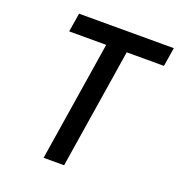

<svg xmlns="http://www.w3.org/2000/svg" viewBox="-132 -840 885 950"><g transform="rotate(20 311.0 -365.0)"><path d="M202 0 302 -631H107L123 -730H622L606 -631H410L310 0Z"/></g></svg>

Font: NKDuy Mono SemiBold
Style: Italic
Weight: 600
Italic angle: -9°
Monospace: yes
Designer: NKDuy
Foundry: NKDuy
Version: Version 2.251; ttfautohint (v1.8.4.7-5d5b)